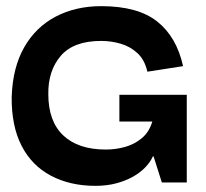

<svg xmlns="http://www.w3.org/2000/svg" viewBox="-20 -593 669 624"><path d="M290 11Q208 11 145.5 -22Q83 -55 50 -119.5Q17 -184 18 -278Q21 -373 58.5 -439Q96 -505 161 -539Q226 -573 309 -573Q428 -573 491 -523Q554 -473 575 -378L459 -360Q450 -399 426.5 -420.5Q403 -442 372 -451Q341 -460 309 -460Q219 -460 177.5 -411.5Q136 -363 137 -287Q137 -199 185.5 -153Q234 -107 324 -107Q356 -107 386.5 -115.5Q417 -124 441 -144Q465 -164 475 -198H368V-285H587V0H506L479 -85H477Q469 -67 453 -50Q437 -33 413.5 -19.5Q390 -6 359 2.5Q328 11 290 11Z"/></svg>

Font: Darker Grotesque ExtraBold
Style: Regular
Weight: 800
Designer: Gabriel Lam
Foundry: TypeRant
Version: Version 1.000;gftools[0.9.28]